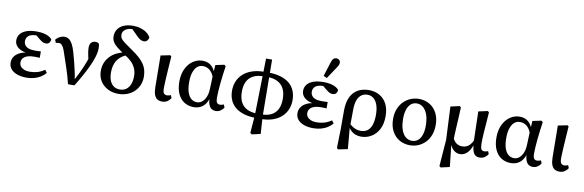

<svg xmlns="http://www.w3.org/2000/svg" viewBox="-60 -1323 6289 2068"><g transform="rotate(10 3084.5 -289.5)"><path d="M232 13Q177 13 133 -2Q89 -17 63.5 -46.5Q38 -76 38 -119Q38 -159 61 -189Q84 -219 125.5 -236.5Q167 -254 223 -256V-247Q171 -249 133.5 -264.5Q96 -280 76 -306Q56 -332 56 -366Q56 -404 78 -433Q100 -462 145 -479Q190 -496 259 -496Q300 -496 333 -489Q366 -482 390 -469Q414 -456 426 -439Q425 -417 412 -401.5Q399 -386 374 -386Q361 -386 349.5 -390Q338 -394 324.5 -403Q311 -412 293 -427L246 -467L317 -466L334 -446Q316 -450 298.5 -452Q281 -454 262 -454Q226 -454 201 -444.5Q176 -435 163 -416.5Q150 -398 150 -372Q150 -347 163.5 -328.5Q177 -310 203.5 -300Q230 -290 271 -290Q287 -290 302 -290.5Q317 -291 338 -292V-222Q314 -224 302 -224Q290 -224 278 -224Q239 -224 213.5 -217Q188 -210 172 -198Q156 -186 149 -171Q142 -156 142 -138Q142 -114 155 -96Q168 -78 194 -67Q220 -56 258 -56Q299 -56 338.5 -67Q378 -78 419 -106L441 -75Q419 -48 387 -28Q355 -8 315.5 2.5Q276 13 232 13Z M687 5Q666 -82 640 -160Q614 -238 586 -320Q575 -356 563.5 -376.5Q552 -397 541 -406.5Q530 -416 514 -416Q504 -416 496 -414Q488 -412 481 -410L467 -443Q479 -458 495 -469Q511 -480 528.5 -486Q546 -492 564 -492Q590 -492 611 -477.5Q632 -463 650 -430.5Q668 -398 684 -342Q700 -285 713 -233.5Q726 -182 736 -134.5Q746 -87 752 -42H740L756 -74Q775 -109 790.5 -142Q806 -175 820.5 -208Q835 -241 847.5 -276Q860 -311 873 -351L868 -250Q857 -296 850 -327.5Q843 -359 840 -381.5Q837 -404 837 -421Q837 -458 854 -477Q871 -496 898 -496Q915 -496 923.5 -492.5Q932 -489 939 -482Q942 -473 943.5 -462Q945 -451 945 -433Q945 -390 928.5 -336.5Q912 -283 884.5 -225Q857 -167 824 -108Q791 -49 757 5Z M1238 13Q1173 13 1121.5 -13.5Q1070 -40 1040 -87.5Q1010 -135 1010 -200Q1010 -250 1027.5 -290.5Q1045 -331 1075.5 -362Q1106 -393 1147.5 -412.5Q1189 -432 1238 -441V-456L1282 -420Q1227 -405 1191 -374.5Q1155 -344 1138 -301Q1121 -258 1121 -202Q1121 -145 1137.5 -108Q1154 -71 1181.5 -53.5Q1209 -36 1245 -36Q1287 -36 1315.5 -57Q1344 -78 1358.5 -115.5Q1373 -153 1373 -203Q1373 -250 1357 -287Q1341 -324 1311 -354.5Q1281 -385 1236 -412Q1181 -448 1146.5 -475Q1112 -502 1096.5 -529Q1081 -556 1081 -589Q1081 -657 1131.5 -697Q1182 -737 1268 -737Q1315 -737 1354 -725Q1393 -713 1421 -691.5Q1449 -670 1463 -642Q1459 -620 1445.5 -606Q1432 -592 1410 -592Q1391 -592 1371.5 -603Q1352 -614 1327 -640L1248 -719L1327 -713L1332 -688Q1321 -693 1306 -696.5Q1291 -700 1270 -700Q1222 -700 1191.5 -678Q1161 -656 1161 -620Q1161 -597 1173 -579.5Q1185 -562 1216.5 -538.5Q1248 -515 1306 -475Q1354 -442 1387 -412Q1420 -382 1440 -351.5Q1460 -321 1469 -287.5Q1478 -254 1478 -214Q1478 -167 1461.5 -126.5Q1445 -86 1413.5 -54.5Q1382 -23 1337.5 -5Q1293 13 1238 13Z M1718 13Q1685 13 1663.5 -1Q1642 -15 1631 -44.5Q1620 -74 1619 -121L1615 -473L1718 -494L1731 -483Q1726 -408 1722 -352Q1718 -296 1716 -255.5Q1714 -215 1712.5 -185Q1711 -155 1711 -133Q1711 -91 1723 -76.5Q1735 -62 1758 -62Q1769 -62 1779.5 -65Q1790 -68 1799 -72L1811 -41Q1797 -18 1773.5 -2.5Q1750 13 1718 13Z M2061 13Q2005 13 1960 -14.5Q1915 -42 1889 -97Q1863 -152 1863 -233Q1863 -313 1892 -372.5Q1921 -432 1968.5 -464Q2016 -496 2071 -496Q2110 -496 2139 -482Q2168 -468 2189 -440.5Q2210 -413 2221 -371H2243L2218 -310Q2206 -356 2186 -385Q2166 -414 2140 -427Q2114 -440 2085 -440Q2050 -440 2024 -418Q1998 -396 1983 -352.5Q1968 -309 1968 -246Q1968 -178 1983 -133.5Q1998 -89 2025 -67Q2052 -45 2088 -45Q2118 -45 2142.5 -64.5Q2167 -84 2183 -120Q2199 -156 2201 -207L2208 -382L2214 -474L2309 -494L2326 -481Q2319 -434 2312.5 -384Q2306 -334 2301.5 -287.5Q2297 -241 2294.5 -200.5Q2292 -160 2292 -131Q2292 -93 2303 -77.5Q2314 -62 2337 -62Q2348 -62 2358.5 -65Q2369 -68 2378 -72L2391 -41Q2378 -18 2354.5 -2.5Q2331 13 2301 13Q2278 13 2258.5 1Q2239 -11 2227 -41.5Q2215 -72 2212 -125L2221 -124Q2210 -79 2188 -48.5Q2166 -18 2134 -2.5Q2102 13 2061 13Z M2712 180 2727 -12 2740 -638H2806L2812 -13L2824 172L2730 193ZM2752 12Q2675 12 2617 -4.5Q2559 -21 2519 -53Q2479 -85 2459 -131Q2439 -177 2439 -236Q2439 -288 2457.5 -334.5Q2476 -381 2514.5 -417Q2553 -453 2612 -473.5Q2671 -494 2751 -494V-445Q2680 -445 2634 -420.5Q2588 -396 2566.5 -351Q2545 -306 2545 -243Q2545 -174 2568.5 -128.5Q2592 -83 2638 -60Q2684 -37 2752 -37ZM2791 13V-37Q2859 -37 2903.5 -60Q2948 -83 2970.5 -128Q2993 -173 2993 -239Q2993 -308 2969 -353.5Q2945 -399 2899.5 -422Q2854 -445 2789 -445V-494Q2866 -494 2924.5 -476.5Q2983 -459 3021.5 -427Q3060 -395 3079.5 -348.5Q3099 -302 3099 -244Q3099 -194 3081 -147.5Q3063 -101 3025.5 -65Q2988 -29 2930 -8Q2872 13 2791 13Z M3369 13Q3314 13 3270 -2Q3226 -17 3200.5 -46.5Q3175 -76 3175 -119Q3175 -159 3198 -189Q3221 -219 3262.5 -236.5Q3304 -254 3360 -256V-247Q3308 -249 3270.5 -264.5Q3233 -280 3213 -306Q3193 -332 3193 -366Q3193 -404 3215 -433Q3237 -462 3282 -479Q3327 -496 3396 -496Q3437 -496 3470 -489Q3503 -482 3527 -469Q3551 -456 3563 -439Q3562 -417 3549 -401.5Q3536 -386 3511 -386Q3498 -386 3486.5 -390Q3475 -394 3461.5 -403Q3448 -412 3430 -427L3383 -467L3454 -466L3471 -446Q3453 -450 3435.5 -452Q3418 -454 3399 -454Q3363 -454 3338 -444.5Q3313 -435 3300 -416.5Q3287 -398 3287 -372Q3287 -347 3300.5 -328.5Q3314 -310 3340.5 -300Q3367 -290 3408 -290Q3424 -290 3439 -290.5Q3454 -291 3475 -292V-222Q3451 -224 3439 -224Q3427 -224 3415 -224Q3376 -224 3350.5 -217Q3325 -210 3309 -198Q3293 -186 3286 -171Q3279 -156 3279 -138Q3279 -114 3292 -96Q3305 -78 3331 -67Q3357 -56 3395 -56Q3436 -56 3475.5 -67Q3515 -78 3556 -106L3578 -75Q3556 -48 3524 -28Q3492 -8 3452.5 2.5Q3413 13 3369 13ZM3383 -562 3434 -722Q3443 -750 3456 -761Q3469 -772 3485 -772Q3505 -772 3517.5 -760.5Q3530 -749 3530 -730Q3530 -715 3524 -703Q3518 -691 3505 -672L3421 -545Z M3659 178 3664 -26V-236Q3665 -325 3693.5 -382.5Q3722 -440 3773 -468Q3824 -496 3891 -496Q3958 -496 4009 -466.5Q4060 -437 4088 -382Q4116 -327 4116 -248Q4116 -163 4085 -105Q4054 -47 4003 -17Q3952 13 3892 13Q3861 13 3832 2.5Q3803 -8 3779 -31.5Q3755 -55 3739 -90H3730L3740 -116Q3763 -93 3784.5 -78Q3806 -63 3828.5 -55.5Q3851 -48 3877 -48Q3923 -48 3952.5 -70.5Q3982 -93 3996.5 -137Q4011 -181 4011 -244Q4011 -310 3995 -354.5Q3979 -399 3950.5 -421.5Q3922 -444 3885 -444Q3848 -444 3820 -424.5Q3792 -405 3776.5 -365.5Q3761 -326 3760 -266L3758 -80L3756 -72L3777 170L3674 191Z M4426 13Q4364 13 4313 -15.5Q4262 -44 4231 -100Q4200 -156 4200 -237Q4200 -298 4219.5 -346Q4239 -394 4272.5 -427.5Q4306 -461 4349 -478.5Q4392 -496 4440 -496Q4502 -496 4553 -467Q4604 -438 4634 -382.5Q4664 -327 4664 -248Q4664 -187 4645 -138Q4626 -89 4592.5 -55.5Q4559 -22 4516.5 -4.5Q4474 13 4426 13ZM4438 -38Q4479 -38 4506 -61Q4533 -84 4546.5 -125Q4560 -166 4560 -220Q4560 -295 4542 -344.5Q4524 -394 4493.5 -419Q4463 -444 4426 -444Q4386 -444 4359.5 -420.5Q4333 -397 4319.5 -355.5Q4306 -314 4306 -260Q4306 -185 4323.5 -135.5Q4341 -86 4371.5 -62Q4402 -38 4438 -38Z M4780 178 4802 -113 4785 -474 4884 -496 4898 -484Q4895 -413 4892 -357.5Q4889 -302 4886.5 -257.5Q4884 -213 4882.5 -175Q4881 -137 4881 -100L4865 -82L4892 169L4795 191ZM5188 13Q5143 13 5124 -21.5Q5105 -56 5102 -118L5099 -120L5090 -474L5191 -496L5205 -484Q5200 -413 5196 -359.5Q5192 -306 5189 -266Q5186 -226 5185 -194Q5184 -162 5184 -133Q5186 -92 5195 -77Q5204 -62 5228 -62Q5239 -62 5249.5 -64.5Q5260 -67 5268 -72L5281 -41Q5267 -18 5244 -2.5Q5221 13 5188 13ZM4972 13Q4937 13 4906 -12.5Q4875 -38 4860 -88L4853 -87L4874 -153Q4896 -106 4924 -89.5Q4952 -73 4982 -73Q5008 -73 5030 -82Q5052 -91 5071 -113Q5090 -135 5106 -174L5123 -149H5117Q5102 -94 5081 -58Q5060 -22 5033 -4.5Q5006 13 4972 13Z M5529 13Q5473 13 5428 -14.5Q5383 -42 5357 -97Q5331 -152 5331 -233Q5331 -313 5360 -372.5Q5389 -432 5436.5 -464Q5484 -496 5539 -496Q5578 -496 5607 -482Q5636 -468 5657 -440.5Q5678 -413 5689 -371H5711L5686 -310Q5674 -356 5654 -385Q5634 -414 5608 -427Q5582 -440 5553 -440Q5518 -440 5492 -418Q5466 -396 5451 -352.5Q5436 -309 5436 -246Q5436 -178 5451 -133.5Q5466 -89 5493 -67Q5520 -45 5556 -45Q5586 -45 5610.5 -64.5Q5635 -84 5651 -120Q5667 -156 5669 -207L5676 -382L5682 -474L5777 -494L5794 -481Q5787 -434 5780.5 -384Q5774 -334 5769.5 -287.5Q5765 -241 5762.5 -200.5Q5760 -160 5760 -131Q5760 -93 5771 -77.5Q5782 -62 5805 -62Q5816 -62 5826.5 -65Q5837 -68 5846 -72L5859 -41Q5846 -18 5822.5 -2.5Q5799 13 5769 13Q5746 13 5726.5 1Q5707 -11 5695 -41.5Q5683 -72 5680 -125L5689 -124Q5678 -79 5656 -48.5Q5634 -18 5602 -2.5Q5570 13 5529 13Z M6063 13Q6030 13 6008.5 -1Q5987 -15 5976 -44.5Q5965 -74 5964 -121L5960 -473L6063 -494L6076 -483Q6071 -408 6067 -352Q6063 -296 6061 -255.5Q6059 -215 6057.5 -185Q6056 -155 6056 -133Q6056 -91 6068 -76.5Q6080 -62 6103 -62Q6114 -62 6124.5 -65Q6135 -68 6144 -72L6156 -41Q6142 -18 6118.5 -2.5Q6095 13 6063 13Z"/></g></svg>

Font: Source Serif 4 18pt Medium
Style: Regular
Weight: 500
Designer: Frank Grießhammer
Foundry: Adobe Systems Incorporated
Version: Version 4.004;hotconv 1.0.116;makeotfexe 2.5.65601